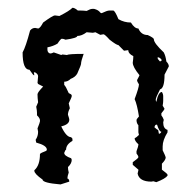

<svg xmlns="http://www.w3.org/2000/svg" viewBox="-20 -470 484 502"><path d="M169.4 -449.7Q175.3 -449.7 183.6 -442.4H191.9Q197.8 -442.4 206.5 -441.4Q216.3 -446.8 221.2 -446.8H226.1Q237.8 -443.8 242.2 -437L245.6 -435.5Q260.3 -442.4 265.1 -442.4H276.4Q281.2 -440.9 289.6 -419.9Q304.7 -411.1 322.3 -411.1Q331.5 -395.5 341.8 -395.5Q349.1 -378.4 366.2 -378.4Q382.3 -371.1 382.3 -367.2Q382.3 -357.4 408.2 -333Q413.1 -323.7 415 -309.1Q421.4 -302.7 421.4 -296.4L410.2 -274.9Q410.2 -239.3 398.4 -236.3Q387.2 -214.8 387.2 -209.5Q387.2 -205.6 388.7 -203.6Q394 -229.5 403.3 -229.5Q406.7 -224.1 406.7 -218.3V-206.5Q406.7 -201.7 405.3 -193.8L410.2 -185.5Q409.7 -183.1 401.9 -173.8V-168.5Q405.8 -163.6 408.2 -156.7L406.7 -149.9Q406.7 -133.8 418 -130.4V-124Q405.3 -103.5 405.3 -87.4V-77.1Q413.1 -61 413.1 -59.1V-57.6Q413.1 -52.2 403.3 -42V-26.4Q418 -15.6 418 -13.2V-10.7Q412.6 -2.9 388.7 6.3L380.9 3.9Q377.4 4.9 376 4.9Q344.2 4.9 339.8 -16.1L341.8 -24.9V-26.4Q341.8 -26.9 327.1 -39.1V-45.9Q341.8 -56.2 341.8 -59.1Q341.8 -62.5 336.9 -68.8V-74.7Q341.8 -87.9 341.8 -91.3V-92.8Q332 -101.6 332 -108.4Q336.4 -110.4 343.3 -117.2L341.8 -124V-142.6Q336.9 -147.5 336.9 -156.7Q336.9 -158.2 343.3 -165.5Q338.4 -197.3 332 -210.9Q343.3 -241.2 343.3 -249.5Q338.4 -256.3 338.4 -260.7Q344.7 -272.5 344.7 -273.4Q327.1 -294.9 327.1 -306.2Q328.6 -316.4 328.6 -323.2Q315.4 -329.6 315.4 -338.9L304.2 -337.4Q300.3 -340.8 289.6 -352.1Q284.7 -352.1 266.6 -366.2Q253.9 -380.4 250.5 -380.4L242.2 -378.9L229.5 -385.7L222.7 -384.3L206.5 -385.7Q193.8 -376 182.1 -376Q182.1 -370.6 151.4 -366.2Q146 -368.7 141.6 -368.7Q138.7 -368.7 130.4 -356Q119.1 -349.1 104 -346.2V-340.3Q104 -332.5 110.8 -330.1Q115.2 -330.1 120.6 -333L140.1 -326.2L143.1 -327.6L154.8 -326.2Q159.7 -329.1 198.7 -329.1Q191.9 -310.1 191.9 -303.2Q191.9 -299.8 182.1 -277.8Q177.2 -268.6 164.6 -263.7Q157.2 -256.3 147.9 -256.3V-248Q151.9 -244.6 159.7 -226.6Q167 -223.6 167.5 -220.7V-218.3Q167.5 -215.8 159.7 -199.7Q162.6 -188 162.6 -187Q157.7 -177.2 157.7 -170.9V-169.9Q161.1 -159.7 161.1 -158.2V-156.7Q161.1 -144.5 140.1 -139.6Q153.3 -111.3 166 -111.3L169.4 -107.4V-101.6Q152.8 -92.3 152.8 -78.6Q150.9 -78.6 147.9 -70.3Q147.9 -62.5 166 -56.2Q167.5 -53.2 167.5 -51.8Q167.5 -42.5 157.7 -33.2Q157.7 -26.4 159.7 -19Q156.2 -8.8 156.2 -3.4Q161.1 -2 161.1 4.9L138.2 12.2Q91.3 8.3 91.3 -0.5Q69.8 -15.6 69.8 -23.4V-24.9Q84.5 -37.6 84.5 -67.4Q86.4 -70.3 101.1 -75.7L102.5 -78.6Q102.5 -89.8 74.7 -97.2L73.2 -104.5Q79.6 -113.8 79.6 -125.5L78.1 -134.3Q84.5 -150.4 84.5 -152.8V-155.3Q84.5 -161.1 76.7 -168.5V-175.3Q76.7 -181.2 74.7 -190.9L79.6 -202.6Q78.1 -214.4 78.1 -222.2V-223.6Q78.1 -228.5 92.8 -243.7L79.6 -250.5L78.1 -253.4L79.6 -270.5Q79.6 -276.4 71.8 -280.8H68.4L69.8 -273.4H68.4Q66.9 -273.4 57.1 -287.6Q39.1 -287.6 39.1 -333Q47.4 -347.7 58.6 -390.1Q64 -397 71.8 -397L79.6 -395.5Q84.5 -395.5 92.8 -411.1Q118.2 -429.7 123.5 -429.7L135.3 -428.2Q161.6 -441.4 169.4 -449.7ZM392.1 -320.3 392.6 -315.9 398.4 -309.1 403.3 -312.5Q398.4 -320.3 392.1 -320.3ZM383.8 -137.2Q390.6 -130.9 393.6 -129.9L395.5 -120.1Q400.4 -121.1 401.9 -125.5Q396.5 -125.5 390.6 -144H388.7Q385.3 -144 383.8 -137.2Z"/></svg>

Font: Truetypewriter PolyglOTT
Style: Regular
Weight: 400
Designer: Sergey Beatoff a.k.a. Sam_T
Version: Version 3.76